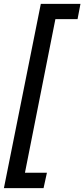

<svg xmlns="http://www.w3.org/2000/svg" viewBox="-33 -832 438 998"><path d="M-12.7 146 179.2 -812H385.3L370.1 -732.4H254.9L96.7 65.9H210.9L193.4 146Z"/></svg>

Font: Reddit Sans SemiBold
Style: Italic
Weight: 600
Italic angle: -11.25°
Designer: Stephen Hutchings
Version: Version 1.013